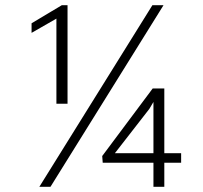

<svg xmlns="http://www.w3.org/2000/svg" viewBox="-20 -722 783 742"><path d="M573 -93H377L375 -119L570 -380H615V-130H680V-93H615V0H573ZM573 -328 557 -301 424 -130H573ZM198 -650 102 -595V-632L219 -702H241V-321H198ZM569 -702H612L175 0H132Z"/></svg>

Font: Freesentation 2 ExtraLight
Style: Regular
Weight: 260
Designer: glyphs from Roboto by Christian Robertson / Hangul glyphs from Noto Sans CJK(Source Han Sans) by Jang Soo-young and Kang
Foundry: PT&
Version: Version 2.001